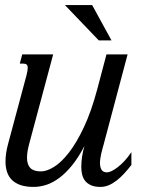

<svg xmlns="http://www.w3.org/2000/svg" viewBox="-20 -736 617 767"><path d="M192.4 -518.6 97.7 -165.5Q87.9 -130.4 87.9 -106.4Q87.9 -78.6 101.1 -64.9Q114.3 -51.3 143.6 -51.3Q166.5 -51.3 195.8 -69.3Q225.1 -87.4 255.6 -126.7Q286.1 -166 315.4 -228.3Q344.7 -290.5 368.2 -378.4L405.3 -518.6H489.7L393.6 -157.2Q391.6 -150.4 389.2 -141.4Q386.7 -132.3 384.5 -122.8Q382.3 -113.3 380.9 -103.3Q379.4 -93.3 379.4 -84.5Q379.4 -68.8 385.5 -58.1Q391.6 -47.4 408.2 -47.4Q414.6 -47.4 425.5 -52.5Q436.5 -57.6 450 -67.9Q463.4 -78.1 477.5 -93.3Q491.7 -108.4 504.9 -128.4V-77.1Q490.2 -58.1 475.3 -42Q460.4 -25.9 445.1 -14.2Q429.7 -2.4 413.8 4.2Q397.9 10.7 381.3 10.7Q359.4 10.7 344.5 4.4Q329.6 -2 320.8 -12.7Q312 -23.4 308.3 -38.1Q304.7 -52.7 304.7 -68.8Q304.7 -89.8 308.1 -111.6Q311.5 -133.3 317.4 -152.8Q293.9 -107.9 269 -76.9Q244.1 -45.9 218.3 -26.4Q192.4 -6.8 166.3 2Q140.1 10.7 114.3 10.7Q84.5 10.7 63.2 3.7Q42 -3.4 28.3 -16.6Q14.6 -29.8 8.3 -48.6Q2 -67.4 2 -90.8Q2 -124 12.7 -162.6L85.4 -433.6Q87.9 -443.8 89.4 -451.4Q90.8 -459 90.8 -464.4Q90.8 -474.6 86.2 -478.3Q81.5 -481.9 72.8 -481.9H59.1L68.8 -518.6ZM425.3 -574.7H374.5L239.3 -715.8H348.1Z"/></svg>

Font: Arian AMU Serif
Style: Italic
Weight: 400
Italic angle: -15°
Designer: Ruben Hakobyan (Tarumian)
Foundry: Ruben Hakobyan (Tarumian)
Version: Version 1.002